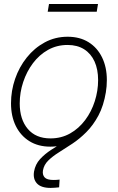

<svg xmlns="http://www.w3.org/2000/svg" viewBox="-20 -712 580 945"><path d="M227.5 9.8Q168 9.8 124.5 -17.3Q81.1 -44.4 57.6 -92.3Q34.2 -140.1 34.2 -203.6Q34.2 -265.1 54.2 -323.5Q74.2 -381.8 111.6 -428.7Q148.9 -475.6 200.2 -503.4Q251.5 -531.2 313 -531.2Q372.6 -531.2 415.8 -504.4Q459 -477.5 482.4 -429.4Q505.9 -381.3 505.9 -317.9Q505.9 -255.9 485.8 -197.3Q465.8 -138.7 428.7 -92Q391.6 -45.4 340.6 -17.8Q289.6 9.8 227.5 9.8ZM228.5 -30.8Q281.7 -30.8 325 -55.2Q368.2 -79.6 399.2 -121.1Q430.2 -162.6 446.5 -213.9Q462.9 -265.1 462.9 -317.9Q462.9 -370.6 445.3 -409.4Q427.7 -448.2 394 -469.5Q360.4 -490.7 312.5 -490.7Q259.8 -490.7 216.6 -466.6Q173.3 -442.4 142.3 -401.1Q111.3 -359.9 94.2 -308.3Q77.1 -256.8 77.1 -203.1Q77.1 -124.5 116.7 -77.6Q156.2 -30.8 228.5 -30.8ZM229.5 212.9Q182.1 212.9 161.9 190.9Q141.6 168.9 147.5 132.3Q153.8 96.7 177 71.3Q200.2 45.9 233.6 24.4Q267.1 2.9 304.4 -20.5Q341.8 -43.9 377 -75.2Q412.1 -106.4 438.5 -151.1Q464.8 -195.8 475.6 -260.3H501.5Q490.2 -191.4 464.4 -143.3Q438.5 -95.2 405 -61.8Q371.6 -28.3 336.2 -4.9Q300.8 18.6 269.5 38.1Q238.3 57.6 217.3 78.4Q196.3 99.1 191.4 127Q188 147.9 199.5 160.9Q210.9 173.8 243.7 173.8Q251.5 173.8 259 173.3Q266.6 172.9 273.4 171.9L271 210Q261.2 210.9 250.7 211.9Q240.2 212.9 229.5 212.9ZM462.4 -692.4 456.1 -654.3H214.8L221.2 -692.4Z"/></svg>

Font: Inter 28pt ExtraLight
Style: Italic
Weight: 250
Italic angle: -9.3988°
Designer: Rasmus Andersson
Foundry: rsms
Version: Version 4.001;git-66647c0bb